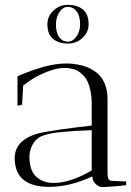

<svg xmlns="http://www.w3.org/2000/svg" viewBox="-20 -764 539 789"><path d="M359.9 -38.1H356.9Q266.6 3.9 182.1 3.9Q48.8 3.9 41 -101.1Q32.7 -188.5 141.1 -216.8Q210.4 -231.4 356.9 -248V-335.9Q356.9 -366.2 351.8 -390.6Q346.7 -415 339.1 -430.2Q331.5 -445.3 320.1 -456.5Q308.6 -467.8 299.1 -472.9Q289.6 -478 276.9 -481Q264.2 -483.9 257.8 -484.4Q251.5 -484.9 243.2 -484.9Q211.4 -484.4 173.3 -469Q135.3 -453.6 113 -439.2Q90.8 -424.8 75.2 -412.1L70.8 -334L51.8 -329.1V-450.2L62.5 -455.1Q73.2 -459.5 85.7 -464.6Q98.1 -469.7 117.9 -476.6Q137.7 -483.4 157 -488.8Q176.3 -494.1 199.2 -498.3Q222.2 -502.4 242.2 -502.9Q254.4 -503.4 265.9 -502.9Q277.3 -502.4 296.4 -499.3Q315.4 -496.1 331.3 -490.7Q347.2 -485.4 364.5 -474.4Q381.8 -463.4 394 -448.5Q406.2 -433.6 414.1 -410.2Q421.9 -386.7 421.9 -357.9V-51.8Q421.9 -21 438 -21L499 -18.1L498 -2.9Q488.8 -1.5 451.4 1.7Q414.1 4.9 397.9 4.9Q386.2 3.9 373 -7.8Q359.9 -19.5 359.9 -38.1ZM200.2 -12.2Q237.8 -12.2 279.5 -27.1Q321.3 -42 356.9 -64V-229Q207 -224.1 163.1 -209Q129.9 -199.2 114.3 -170.4Q98.6 -141.6 101.1 -109.9Q104 -57.6 132.1 -34.9Q160.2 -12.2 200.2 -12.2ZM174.8 -664.1Q174.8 -697.3 199.7 -720.7Q224.6 -744.1 258.8 -744.1Q297.4 -744.1 320.8 -724.9Q344.2 -705.6 344.2 -664.1Q344.2 -631.8 319.3 -608.4Q294.4 -585 258.8 -585Q221.7 -585 198.2 -604Q174.8 -623 174.8 -664.1ZM210 -664.1Q210 -628.9 223.6 -610.8Q237.3 -592.8 258.8 -592.8Q279.3 -592.8 294.2 -614Q309.1 -635.3 309.1 -664.1Q309.1 -699.2 294.9 -717.5Q280.8 -735.8 258.8 -735.8Q238.8 -735.8 224.4 -714.4Q210 -692.9 210 -664.1Z"/></svg>

Font: Antic Didone
Style: Regular
Weight: 400
Designer: Santiago Orozco
Foundry: Santiago Orozco
Version: Version 2.000